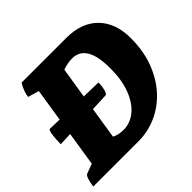

<svg xmlns="http://www.w3.org/2000/svg" viewBox="-156 -816 991 991"><g transform="rotate(-45 339.5 -320.5)"><path d="M-1 0Q8 -63 24 -69L77 -89L149 -547L88 -565Q94 -605 117 -641H444Q554 -641 616 -578Q678 -515 678 -405Q678 -311 649.5 -236Q621 -161 572 -108Q523 -55 460 -27.5Q397 0 329 0ZM317 -96Q366 -96 406 -129Q446 -162 469.5 -223Q493 -284 493 -368Q493 -460 466.5 -502.5Q440 -545 390 -545Q356 -545 320 -532L253 -110Q279 -96 317 -96ZM35 -273Q35 -285 36 -304Q37 -323 39.5 -341.5Q42 -360 49 -369L398 -361Q398 -336 392.5 -314.5Q387 -293 379 -288Z"/></g></svg>

Font: Petrona Black
Style: Italic
Weight: 900
Italic angle: -9°
Designer: Ringo R. Seeber
Foundry: Ringo R. Seeber
Version: Version 2.001; ttfautohint (v1.8.3)